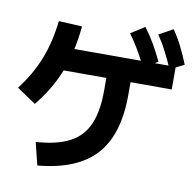

<svg xmlns="http://www.w3.org/2000/svg" viewBox="-91 -945 1066 1051"><g transform="rotate(10 441.5 -420.0)"><path d="M153.3 -113.3Q270 -121.1 340 -157.8Q410 -194.4 441.7 -267.2Q473.3 -340 473.3 -454.4V-598.9H607.8V-454.4Q607.8 -233.3 505.6 -120.6Q403.3 -7.8 184.4 12.2ZM6.7 -388.9Q74.4 -476.7 112.2 -572.2Q150 -667.8 163.3 -786.7L293.3 -780Q280 -637.8 236.1 -526.1Q192.2 -414.4 112.2 -317.8ZM185.6 -525.6V-651.1H836.7V-525.6ZM660 -617.8Q635.6 -667.8 611.7 -708.3Q587.8 -748.9 558.9 -788.9L635.6 -837.8Q665.6 -797.8 690.6 -755Q715.6 -712.2 738.9 -662.2ZM805.6 -632.2Q783.3 -683.3 761.7 -725.6Q740 -767.8 712.2 -808.9L790 -852.2Q818.9 -810 840.6 -766.7Q862.2 -723.3 883.3 -671.1Z"/></g></svg>

Font: Paperlogy 7 Bold
Style: Regular
Weight: 700
Designer: redesigned by Lee Juim, glyphs from Gmarket Sans & Montserrat
Foundry: PT&
Version: Version 1.001